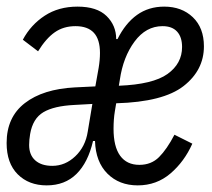

<svg xmlns="http://www.w3.org/2000/svg" viewBox="-20 -548 640 580"><path d="M0 -116Q0 -194 55 -236.5Q110 -279 206 -284L268 -287L278 -343Q282 -367 282 -388Q282 -429 263.5 -449Q245 -469 208 -469Q172 -469 145.5 -450.5Q119 -432 95 -393L49 -428Q73 -473 115 -500.5Q157 -528 214 -528Q273 -528 302 -499.5Q331 -471 331 -430H335Q359 -478 394 -503Q429 -528 476 -528Q529 -528 562.5 -496Q596 -464 596 -408Q596 -336 534.5 -288Q473 -240 331 -236L327 -212Q323 -188 323 -159Q323 -105 343 -77.5Q363 -50 401 -50Q437 -50 460.5 -73.5Q484 -97 507 -141L561 -114Q537 -60 495 -24Q453 12 396 12Q340 12 304.5 -23.5Q269 -59 267 -122H261Q246 -57 211 -22.5Q176 12 121 12Q67 12 33.5 -21.5Q0 -55 0 -116ZM245 -150 259 -234 205 -231Q143 -228 111 -209Q79 -190 71 -143Q68 -125 68 -110Q68 -80 86.5 -63.5Q105 -47 138 -47Q177 -47 207.5 -76Q238 -105 245 -150ZM342 -307 339 -289Q442 -293 486 -324.5Q530 -356 530 -406Q530 -436 515 -452.5Q500 -469 471 -469Q421 -469 386.5 -422.5Q352 -376 342 -307Z"/></svg>

Font: iA Writer Mono V
Style: Regular
Weight: 400
Italic angle: -9.5°
Designer: Mike Abbink, Paul van der Laan, Pieter van Rosmalen
Foundry: Bold Monday
Version: Version 2.000